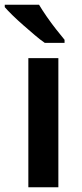

<svg xmlns="http://www.w3.org/2000/svg" viewBox="-38 -786 345 806"><path d="M207 0H81V-542H207ZM126 -766Q139 -744 158 -716.5Q177 -689 197.5 -663Q218 -637 233 -619V-606H150Q131 -619 107.5 -639Q84 -659 59.5 -680.5Q35 -702 14.5 -722Q-6 -742 -18 -756V-766Z"/></svg>

Font: Noto Sans Hanifi Rohingya SemiBold
Style: Regular
Weight: 600
Version: Version 2.101